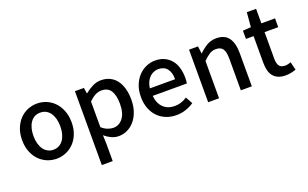

<svg xmlns="http://www.w3.org/2000/svg" viewBox="-99 -1184 3026 1888"><g transform="rotate(-20 1414.5 -239.5)"><path d="M307 13Q358 13 405 -6.5Q452 -26 487.5 -62.5Q523 -99 544.5 -152.5Q566 -206 566 -274Q566 -343 544.5 -397Q523 -451 487.5 -488Q452 -525 405 -544.5Q358 -564 307 -564Q256 -564 209 -544.5Q162 -525 126.5 -488Q91 -451 69.5 -397Q48 -343 48 -274Q48 -206 69.5 -152.5Q91 -99 126.5 -62.5Q162 -26 209 -6.5Q256 13 307 13ZM307 -81Q275 -81 249 -95Q223 -109 205 -134Q187 -159 177 -195Q167 -231 167 -274Q167 -362 204 -415.5Q241 -469 307 -469Q373 -469 410.5 -415.5Q448 -362 448 -274Q448 -231 438 -195Q428 -159 410 -134Q392 -109 366 -95Q340 -81 307 -81Z M701 -550V223H815V45L812 -49Q847 -19 883.5 -3Q920 13 957 13Q1004 13 1046.5 -7Q1089 -27 1122 -65Q1155 -103 1174.5 -158.5Q1194 -214 1194 -284Q1194 -347 1179.5 -399Q1165 -451 1137.5 -487.5Q1110 -524 1069.5 -544Q1029 -564 976 -564Q930 -564 886.5 -542Q843 -520 807 -490H804L795 -550ZM935 -82Q909 -82 878 -93Q847 -104 815 -132V-401Q850 -435 882 -451.5Q914 -468 946 -468Q1015 -468 1045 -419Q1075 -370 1075 -282Q1075 -185 1035 -133.5Q995 -82 935 -82Z M1559 13Q1613 13 1660 -3Q1707 -19 1745 -45L1705 -118Q1675 -98 1643 -87.5Q1611 -77 1574 -77Q1502 -77 1456.5 -121.5Q1411 -166 1404 -245H1761Q1763 -256 1764.5 -270.5Q1766 -285 1766 -303Q1766 -362 1751.5 -410Q1737 -458 1708.5 -492Q1680 -526 1638.5 -545Q1597 -564 1542 -564Q1494 -564 1448.5 -544Q1403 -524 1368 -486.5Q1333 -449 1312 -395.5Q1291 -342 1291 -274Q1291 -206 1312 -152.5Q1333 -99 1369 -62.5Q1405 -26 1454 -6.5Q1503 13 1559 13ZM1667 -324H1403Q1407 -360 1420 -388Q1433 -416 1452 -435Q1471 -454 1495 -464Q1519 -474 1544 -474Q1604 -474 1635.5 -435Q1667 -396 1667 -324Z M1895 -550V0H2009V-390Q2046 -427 2076 -446Q2106 -465 2144 -465Q2193 -465 2215 -434.5Q2237 -404 2237 -332V0H2352V-346Q2352 -452 2311.5 -508Q2271 -564 2183 -564Q2127 -564 2083 -537.5Q2039 -511 2001 -474H1998L1989 -550Z M2704 13Q2734 13 2761.5 7Q2789 1 2812 -7L2791 -92Q2779 -87 2762.5 -83Q2746 -79 2732 -79Q2689 -79 2670.5 -103.5Q2652 -128 2652 -179V-458H2795V-550H2652V-702H2555L2542 -550L2457 -544V-458H2537V-180Q2537 -137 2545.5 -101Q2554 -65 2574 -40Q2594 -15 2626 -1Q2658 13 2704 13Z"/></g></svg>

Font: Alpha Sans Medium
Style: Regular
Weight: 500
Designer: [Spoqa Han Sans Neo] Dong-huui Kim  Younghwa Kang  Yujin Lee  [Noto Sans] Ryoko NISHIZUKA  (kana & ideographs); Paul D. 
Foundry: Spoqa (http://www.spoqa-han-sans.com)
Version: Version 1.100;hotconv 1.0.109;makeotfexe 2.5.65596